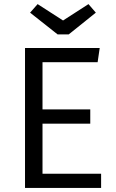

<svg xmlns="http://www.w3.org/2000/svg" viewBox="-20 -924 570 944"><path d="M415 -903.8 451.2 -861.8 317.9 -754.9H263.2L127.9 -861.8L165 -903.8L290 -823.2ZM470.2 -688 460 -618.2H189V-386.2H423.8V-315.9H189V-69.8H477.1V0H103V-688Z"/></svg>

Font: Fira Sans Book
Style: Regular
Weight: 350
Designer: Carrois Corporate & Edenspiekermann AG
Foundry: Carrois Corporate GbR & Edenspiekermann AG
Version: Version 4.203;PS 004.203;hotconv 1.0.88;makeotf.lib2.5.64775